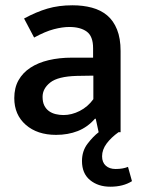

<svg xmlns="http://www.w3.org/2000/svg" viewBox="-20 -500 536 726"><path d="M428 0Q400 20 383 43Q366 66 366 91Q366 114 380 126.5Q394 139 417 139Q445 139 464 131L479 185Q446 206 397 206Q351 206 320.5 181Q290 156 290 109Q290 71 311 43.5Q332 16 353 0L342 -51H339Q311 -19 274 -4.5Q237 10 192 10Q121 10 77.5 -28Q34 -66 34 -129Q34 -168 50 -196.5Q66 -225 95 -244Q124 -263 164 -272.5Q204 -282 252 -282H332V-318Q332 -363 308 -380.5Q284 -398 242 -398Q216 -398 183.5 -389.5Q151 -381 109 -358L71 -430Q117 -455 159.5 -467.5Q202 -480 254 -480Q294 -480 327.5 -471Q361 -462 385 -442Q409 -422 422.5 -388.5Q436 -355 436 -307V0ZM333 -214 270 -213Q199 -211 170 -188Q141 -165 141 -134Q141 -114 147.5 -101Q154 -88 165 -80Q176 -72 190.5 -68.5Q205 -65 220 -65Q251 -65 281.5 -80.5Q312 -96 333 -125Z"/></svg>

Font: Mukta Malar Medium
Style: Regular
Weight: 500
Designer: Aadarsh Rajan, Girish Dalvi, Yashodeep Gholap
Foundry: Ek Type
Version: Version 2.538;PS 1.000;hotconv 16.6.51;makeotf.lib2.5.65220;